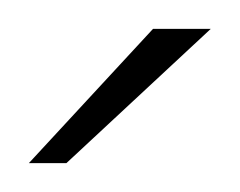

<svg xmlns="http://www.w3.org/2000/svg" viewBox="-20 -649 166 133"><path d="M0 -536 86 -629H126L26 -536Z"/></svg>

Font: Smooch Sans Thin Light
Style: Regular
Weight: 300
Version: Version 1.010